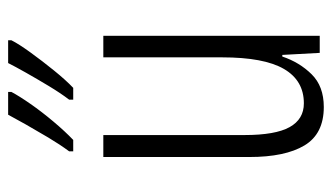

<svg xmlns="http://www.w3.org/2000/svg" viewBox="-192 -614 816 472"><g transform="rotate(-90 216.0 -378.0)"><path d="M364 -532V0H322L317 -92H313Q299 -50 269.5 -20Q240 10 189 10Q123 10 94.5 -37.5Q66 -85 66 -173V-532H120V-185Q120 -109 139.5 -74Q159 -39 198 -39Q254 -39 282.5 -88Q311 -137 311 -240V-532ZM353 -758Q344 -740 323 -711Q302 -682 278.5 -653Q255 -624 236 -606H207V-616Q223 -637 240.5 -666Q258 -695 273.5 -722.5Q289 -750 297 -766H353ZM226 -758Q216 -739 196.5 -711Q177 -683 153 -654.5Q129 -626 108 -606H80V-616Q97 -639 114 -667.5Q131 -696 146 -722.5Q161 -749 170 -766H226Z"/></g></svg>

Font: Noto Sans Sinhala UI ExtraCondensed Light
Style: Regular
Weight: 300
Width: 2
Designer: Jelle Bosma - Monotype Design Team
Foundry: Monotype Imaging Inc.
Version: Version 2.006; ttfautohint (v1.8.4.7-5d5b)